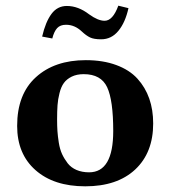

<svg xmlns="http://www.w3.org/2000/svg" viewBox="-20 -653 606 683"><path d="M352.1 -579.1C336.4 -579.1 318 -586.8 296.9 -602.1C271.2 -621.9 244.8 -631.8 217.8 -631.8C195.3 -631.8 177.1 -622.4 163.1 -603.5C149.1 -584.6 138 -557.8 129.9 -522.9L166 -516.1C170.2 -532.7 176 -545 183.3 -553C190.7 -561 201.2 -564.9 214.8 -564.9C235.4 -564.9 254.1 -557 271 -541C281.4 -531.2 291.2 -524.2 300.3 -519.8C309.4 -515.4 322.6 -513.2 339.8 -513.2C364.3 -513.2 384.7 -523.2 401.1 -543.2C417.6 -563.2 429.5 -590.2 437 -624L400.9 -632.8C387.9 -597 371.6 -579.1 352.1 -579.1ZM41 -205.1C41 -138.7 62.7 -86.3 106.2 -47.9C149.7 -9.4 208.7 9.8 283.2 9.8C359 9.8 418.3 -10.2 460.9 -50C503.6 -89.9 524.9 -144.5 524.9 -213.9C524.9 -246.1 520.3 -275.6 511 -302.2C501.7 -328.9 487.6 -352.6 468.8 -373.3C449.9 -394 424.8 -410.1 393.6 -421.6C362.3 -433.2 326.2 -439 285.2 -439C211.3 -439 152.1 -418.8 107.7 -378.4C63.2 -338.1 41 -280.3 41 -205.1ZM277.8 -389.2C318.8 -389.2 346.6 -373.7 361.1 -342.8C375.6 -311.8 382.8 -259.9 382.8 -187C382.8 -89 354.2 -40 296.9 -40C280.3 -40 265.5 -42.8 252.4 -48.3C239.4 -53.9 228.9 -61.8 220.9 -72C213 -82.3 206.3 -93.2 200.9 -104.7C195.6 -116.3 191.7 -129.8 189.2 -145.3C186.8 -160.7 185.1 -174.6 184.3 -187C183.5 -199.4 183.1 -213.1 183.1 -228C183.1 -247.9 183.6 -264.7 184.6 -278.6C185.5 -292.4 187.9 -306.8 191.7 -321.8C195.4 -336.8 200.6 -348.8 207.3 -357.9C213.9 -367 223.2 -374.5 235.1 -380.4C247 -386.2 261.2 -389.2 277.8 -389.2Z"/></svg>

Font: Linux Biolinum G
Style: Bold
Weight: 700
Designer: Philipp H. Poll
Foundry: Philipp H. Poll
Version: Version 1.1.0